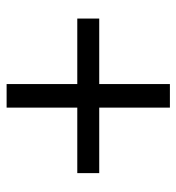

<svg xmlns="http://www.w3.org/2000/svg" viewBox="4 -666 546 595"><g transform="rotate(-90 277.5 -369.0)"><path d="M241 -116V-335H38V-403H241V-622H314V-403H517V-335H314V-116Z"/></g></svg>

Font: Swei Fan Sans CJK TC
Style: Regular
Weight: 400
Version: Version 2.130